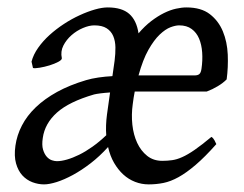

<svg xmlns="http://www.w3.org/2000/svg" viewBox="-20 -477 658 517"><path d="M462.4 -408.7Q452.6 -408.7 439 -403.6Q425.3 -398.4 409.9 -383.8Q394.5 -369.1 379.6 -342.8Q364.7 -316.4 353 -273.9H503.4Q512.7 -273.9 516.8 -277.6Q521 -281.2 522.5 -291.5Q525.9 -314.5 524.4 -335.7Q522.9 -356.9 516.1 -373Q509.3 -389.2 496.1 -398.9Q482.9 -408.7 462.4 -408.7ZM266.1 -112.8Q265.1 -125.5 265.6 -139.6Q266.1 -153.8 268.1 -168.9L269 -175.3L276.4 -228Q262.2 -227.1 250.5 -225.6Q238.8 -224.1 233.4 -222.7Q166 -203.1 133.3 -173.8Q100.6 -144.5 95.2 -105.5Q92.3 -86.4 95.9 -74.2Q99.6 -62 106 -54.9Q112.3 -47.9 119.9 -45.4Q127.4 -43 133.3 -43Q145 -43 160.4 -47.4Q175.8 -51.8 193.1 -60.3Q210.4 -68.8 229 -82Q247.6 -95.2 266.1 -112.8ZM590.3 -263.2Q580.6 -253.4 566.4 -244.9Q552.2 -236.3 536.6 -230.5H342.8Q341.3 -222.2 339.8 -213.6Q338.4 -205.1 337.4 -196.3Q333.5 -168.5 336.4 -141.1Q339.4 -113.8 349.4 -92.3Q359.4 -70.8 376.2 -57.4Q393.1 -43.9 417 -43.9Q430.7 -43.9 443.4 -45.7Q456.1 -47.4 470.7 -54Q485.4 -60.5 504.2 -73.5Q522.9 -86.4 549.3 -108.4Q554.2 -105.5 557.6 -99.1Q561 -92.8 562.5 -88.9Q531.7 -54.2 506.8 -33Q481.9 -11.7 460.7 0Q439.5 11.7 420.2 15.6Q400.9 19.5 380.4 19.5Q361.3 19.5 343.8 12.7Q326.2 5.9 312 -7.1Q297.9 -20 287.1 -38.6Q276.4 -57.1 271 -81.1Q248.5 -56.2 224.1 -37.4Q199.7 -18.6 176.3 -5.9Q152.8 6.8 132.6 13.2Q112.3 19.5 98.6 19.5Q83 19.5 67.4 13.7Q51.8 7.8 40.3 -4.6Q28.8 -17.1 23.2 -36.9Q17.6 -56.6 21.5 -84.5Q25.4 -112.8 39.1 -139.2Q52.7 -165.5 76.4 -188.2Q100.1 -210.9 133.8 -229.5Q167.5 -248 211.9 -261.2Q226.6 -265.6 245.1 -268.3Q263.7 -271 282.7 -272L288.6 -313.5Q291 -332.5 290.8 -349.6Q290.5 -366.7 284.9 -379.9Q279.3 -393.1 267.1 -400.9Q254.9 -408.7 233.9 -408.7Q220.2 -408.7 203.4 -401.6Q186.5 -394.5 172.6 -382.3Q158.7 -370.1 150.6 -354.2Q142.6 -338.4 146.5 -320.3Q147 -315.9 137 -310.5Q127 -305.2 113.5 -301Q100.1 -296.9 86.9 -294.7Q73.7 -292.5 68.8 -293.9L64.9 -311Q69.8 -330.1 82.8 -348.4Q95.7 -366.7 113.5 -382.8Q131.3 -398.9 152.3 -412.6Q173.3 -426.3 194.6 -436Q215.8 -445.8 235.4 -451.4Q254.9 -457 270 -457Q308.1 -457 327.9 -439.7Q347.7 -422.4 353 -387.2Q369.6 -406.7 387.2 -420.2Q404.8 -433.6 421.6 -441.9Q438.5 -450.2 453.9 -453.6Q469.2 -457 481.9 -457Q521.5 -457 544.9 -439Q568.4 -420.9 580.1 -392.6Q591.8 -364.3 593.3 -329.8Q594.7 -295.4 590.3 -263.2Z"/></svg>

Font: Gentium Plus Phon
Style: Italic
Weight: 400
Italic angle: -8°
Designer: J. Victor Gaultney, Annie Olsen, Iska Routamaa, Becca Hirsbrunner
Foundry: SIL International
Version: Version 5.000